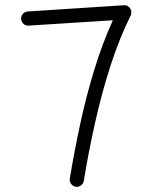

<svg xmlns="http://www.w3.org/2000/svg" viewBox="-20 -689 582 736"><path d="M61 -616.2Q60.1 -627.4 67.6 -635.7Q75.2 -644 86.4 -645L454.6 -668.9Q466.3 -669.9 474.9 -661.6Q483.4 -653.3 483.4 -641.6Q483.4 -634.3 481 -629.4Q437.5 -542.5 403.6 -437Q369.6 -331.5 344.5 -218.8Q319.3 -106 301.3 4.4Q299.3 15.1 290.3 22Q281.2 28.8 270 26.9Q259.3 24.9 252.4 15.6Q245.6 6.3 247.6 -4.4Q264.6 -107.9 287.6 -214.4Q310.5 -320.8 341.6 -422.1Q372.6 -523.4 412.6 -611.3L89.8 -590.8Q78.6 -589.8 70.3 -597.4Q62 -605 61 -616.2Z"/></svg>

Font: Mikhak Light
Style: Regular
Weight: 300
Designer: Amin Abedi
Version: Version 3.3